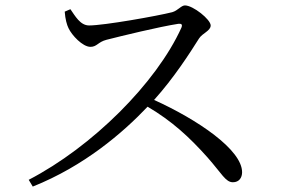

<svg xmlns="http://www.w3.org/2000/svg" viewBox="-20 -706 1040 709"><path d="M219 -663C221 -635 227 -614 233 -602C245 -576 285 -533 314 -533C338 -533 342 -551 373 -559C428 -573 567 -607 638 -618C649 -619 655 -617 650 -604C557 -399 321 -164 86 -42L101 -17C291 -93 433 -215 525 -312C615 -259 679 -200 746 -125C799 -65 813 -33 840 -33C863 -33 874 -50 874 -70C874 -153 710 -264 549 -337C622 -418 681 -510 715 -564C728 -584 758 -592 758 -612C758 -634 693 -686 663 -686C649 -686 637 -667 616 -661C561 -647 364 -612 309 -612C276 -612 257 -648 240 -672Z"/></svg>

Font: Noto Serif CJK JP
Style: Regular
Weight: 400
Designer: Ryoko NISHIZUKA 西塚涼子 (kana & ideographs); Frank Grießhammer (Latin, Greek & Cyrillic); Wenlong ZHANG 张文龙 (bopomofo); San
Foundry: Adobe Systems Incorporated
Version: Version 1.000;PS 1;hotconv 16.6.53;makeotf.lib2.5.65590